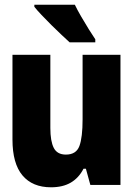

<svg xmlns="http://www.w3.org/2000/svg" viewBox="-20 -786 570 816"><path d="M197 10Q118 10 75.5 -40.5Q33 -91 33 -193V-553H194V-242Q194 -186 208.5 -157.5Q223 -129 260 -129Q304 -129 317.5 -165.5Q331 -202 331 -279V-553H492V0H364L345 -69H335Q315 -30 281 -10Q247 10 197 10ZM276 -606Q263 -618 242 -637.5Q221 -657 198.5 -679.5Q176 -702 156.5 -722.5Q137 -743 126 -757V-766H298Q308 -745 324.5 -716.5Q341 -688 357.5 -661.5Q374 -635 385 -619V-606Z"/></svg>

Font: Noto Sans Mono Condensed Black
Style: Regular
Weight: 900
Width: 3
Designer: Monotype Design Team
Foundry: Monotype Imaging Inc.
Version: Version 2.014